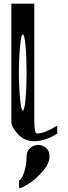

<svg xmlns="http://www.w3.org/2000/svg" viewBox="-20 -770 372 1047"><path d="M89.8 -521.5Q83 -449.2 83 -375Q83 -300.8 89.8 -228.5Q95.7 -167 104.5 -167Q113.3 -167 119.1 -228.5Q125 -290 125 -375Q125 -460 119.1 -521.5Q113.3 -583 104.5 -583Q95.7 -583 89.8 -521.5ZM167 -750V-110.4Q167 -42 182.6 -42Q221.7 -42 292 -85V-41Q226.6 0 167 0Q112.3 0 77.1 -39.1Q42 -78.1 42 -103.5V-750ZM250 83Q250 121.1 212.9 164.1Q174.8 208 135.7 232.4Q96.7 256.8 84 256.8V212.9Q95.7 212.9 110.4 172.9Q125 132.8 125 83Q125 53.7 144.5 37.1Q164.1 20.5 187.5 20.5Q211.9 20.5 231.4 37.1Q250 52.7 250 83Z"/></svg>

Font: okolaksMetalik
Style: bold
Weight: 700
Width: 7
Version: Version 0.6